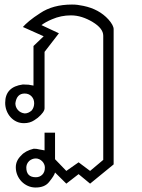

<svg xmlns="http://www.w3.org/2000/svg" viewBox="-20 -544 627 848"><path d="M223.1 217.8Q220.2 231 196.8 259.8Q177.7 284.2 137.2 284.2Q119.1 284.2 103.3 277.1Q87.4 270 75.4 257.8Q63.5 245.6 56.6 229.2Q49.8 212.9 49.8 194.8Q49.8 165 74.2 142.1Q91.8 122.1 128.9 112.8Q142.6 112.8 154.8 116.2L176.8 120.1V42H223.1V159.2L272.9 210.9L327.1 172.9L377.9 210.9L436 162.1V-386.2Q436 -418.5 389.2 -446.8Q365.7 -460.9 341.8 -468.5Q317.9 -476.1 293 -476.1Q249.5 -476.1 210 -459Q195.8 -453.1 183.8 -446.5Q171.9 -439.9 163.1 -433.1L240.2 -397L176.8 -314.9V-65.9Q176.8 -49.3 147 -23.9L131.8 -13.2Q112.3 0 85.9 0Q67.4 0 52.2 -7.3Q37.1 -14.6 26.1 -27.1Q15.1 -39.6 9 -55.7Q2.9 -71.8 2.9 -89.8Q2.9 -160.6 81.1 -170.9L106 -169.9L127.9 -166V-340.8L172.9 -383.8L81.1 -424.8Q90.8 -436 109.6 -451.7Q128.4 -467.3 157.2 -485.8Q213.4 -523.9 297.9 -523.9Q312 -523.9 322.5 -522.5Q333 -521 348.1 -518.1Q417.5 -503.9 459 -458Q481.9 -432.1 481.9 -415V182.1L377.9 267.1L327.1 225.1L272.9 267.1ZM178.2 195.8Q178.2 188 174.8 180.7Q171.4 173.3 166 168Q160.6 162.6 153.3 159.2Q146 155.8 138.2 155.8Q129.9 155.8 122.6 158.7Q115.2 161.6 108.9 167Q102.1 173.8 99.1 181.2Q96.2 188.5 96.2 195.8Q96.2 238.8 138.2 238.8Q155.3 238.8 166.7 227.5Q178.2 216.3 178.2 195.8ZM130.9 -87.9Q130.9 -106.4 119.1 -118.7Q107.4 -130.9 88.9 -130.9Q53.7 -130.9 47.9 -87.9Q47.9 -70.8 59.1 -58.1Q70.3 -45.4 88.9 -43Q105.5 -43 120.1 -56.2Q130.9 -69.8 130.9 -87.9Z"/></svg>

Font: Defago Noto Sans
Style: Regular
Weight: 400
Designer: John M. Durdin
Foundry: Lao IT Dev Co., Ltd.
Version: Version 1.000 2007 initial release